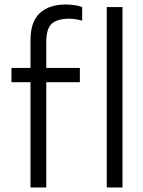

<svg xmlns="http://www.w3.org/2000/svg" viewBox="-20 -831 636 851"><path d="M185.1 -644V-529.8H334V-466.8H185.1V0H115.2V-466.8H30.8V-529.8H115.2V-652.8Q115.2 -735.4 156.7 -773.2Q198.2 -811 270 -811Q314.5 -811 344.2 -799.8V-738.8Q337.9 -741.7 320.3 -744.9Q302.7 -748 287.1 -748Q233.9 -748 209.5 -726.1Q185.1 -704.1 185.1 -644ZM453.1 0V-799.8H522.9V0Z"/></svg>

Font: Cooper Hewitt
Style: Book
Weight: 705
Designer: Village Type and Design LLC
Foundry: Cooper Hewitt Smithsonian Design Museum
Version: 1.000